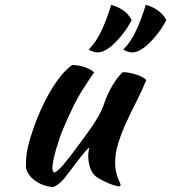

<svg xmlns="http://www.w3.org/2000/svg" viewBox="-20 -737 693 777"><path d="M369 -22Q350 -38 343.5 -62Q337 -86 337 -103Q337 -124 342 -139Q338 -139 324 -123Q310 -107 293.5 -85Q277 -63 261 -42Q245 -21 237 -11Q224 3 212.5 11Q201 19 194 20Q178 19 160.5 13.5Q143 8 127.5 -2Q112 -12 100.5 -26Q89 -40 85 -58Q85 -86 86.5 -104Q88 -122 93 -143Q102 -181 119.5 -229Q137 -277 160 -323.5Q183 -370 211.5 -410.5Q240 -451 272 -474Q281 -474 293 -472.5Q305 -471 317.5 -467Q330 -463 341.5 -457.5Q353 -452 361 -443Q352 -433 315.5 -376Q279 -319 234 -212Q229 -201 222 -180Q215 -159 208 -136Q201 -113 196.5 -91Q192 -69 192 -56Q192 -48 194.5 -44Q197 -40 199 -38Q214 -44 237 -71Q260 -98 301 -154Q311 -168 324.5 -186Q338 -204 352 -224.5Q366 -245 378.5 -267Q391 -289 399 -311Q403 -323 409.5 -339.5Q416 -356 425.5 -374Q435 -392 447.5 -410.5Q460 -429 477 -445Q490 -445 505 -442Q520 -439 533.5 -434.5Q547 -430 557 -424.5Q567 -419 572 -413Q554 -369 532 -326Q510 -283 491 -241.5Q472 -200 459 -159Q446 -118 446 -79Q446 -58 449.5 -42.5Q453 -27 457 -16.5Q461 -6 464.5 1Q468 8 468 13Q468 14 466 16Q465 17 464 17Q457 17 446 14Q435 11 421.5 5.5Q408 0 394.5 -7Q381 -14 369 -22ZM430 -717Q453 -712 477 -696Q501 -680 513 -655Q498 -627 480 -603.5Q462 -580 444 -562.5Q426 -545 408.5 -535Q391 -525 375 -525Q358 -525 339 -536Q369 -567 390 -611.5Q411 -656 430 -717ZM570 -717Q593 -712 617 -696Q641 -680 653 -655Q638 -627 620 -603.5Q602 -580 584 -562.5Q566 -545 548.5 -535Q531 -525 515 -525Q498 -525 479 -536Q509 -567 530 -611.5Q551 -656 570 -717Z"/></svg>

Font: Kaushan Script
Style: Regular
Weight: 400
Designer: Pablo Impallari
Foundry: Pablo Impallari
Version: Version 1.002